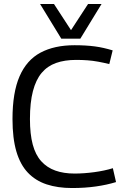

<svg xmlns="http://www.w3.org/2000/svg" viewBox="-20 -938 634 968"><path d="M43 -338Q43 -471 78.5 -553Q114 -635 184 -672.5Q254 -710 356 -710Q385 -710 410.5 -708.5Q436 -707 458.5 -704Q481 -701 503 -696Q525 -691 548 -684L531 -615Q502 -622 475 -627Q448 -632 420.5 -634Q393 -636 364 -636Q306 -636 262.5 -620.5Q219 -605 190 -570.5Q161 -536 146 -478.5Q131 -421 131 -338Q131 -262 145 -209.5Q159 -157 188 -125Q217 -93 259 -78Q301 -63 356 -63Q403 -63 455 -70Q507 -77 549 -90L565 -20Q542 -13 517 -7.5Q492 -2 464 2Q436 6 406 8Q376 10 343 10Q271 10 215 -8.5Q159 -27 120.5 -67.5Q82 -108 62.5 -174.5Q43 -241 43 -338ZM492 -918 385 -743H289L182 -918H252L338 -786L424 -918Z"/></svg>

Font: Georama ExtraCondensed Thin
Style: Regular
Weight: 400
Version: Version 1.001